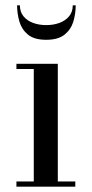

<svg xmlns="http://www.w3.org/2000/svg" viewBox="-20 -699 343 719"><path d="M196.5 -460V-19.5H262V0H41.5V-19.5H106.5V-440.5H41.5V-460ZM153 -550Q108 -550 84.5 -569.5Q61 -589 52.5 -618.8Q44 -648.5 44 -679H54.5Q54.5 -654.5 68 -638Q81.5 -621.5 104 -613.2Q126.5 -605 153 -605Q180 -605 202.5 -613.2Q225 -621.5 238.8 -638Q252.5 -654.5 252.5 -679H263.5Q263.5 -648.5 254.8 -618.8Q246 -589 222 -569.5Q198 -550 153 -550Z"/></svg>

Font: Bodoni Moda 11pt
Style: Regular
Weight: 400
Version: Version 2.004